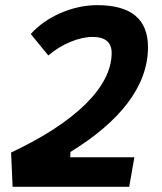

<svg xmlns="http://www.w3.org/2000/svg" viewBox="-20 -723 626 743"><path d="M28.8 0H480L500 -114.3H252L252.4 -134.8C442.4 -251.5 552.7 -387.7 552.7 -540.5C552.7 -648.9 487.3 -703.1 356 -703.1C260.7 -703.1 158.7 -658.7 99.1 -591.3L167 -508.3C218.3 -552.7 286.1 -580.1 337.9 -580.1C387.7 -580.1 412.1 -559.1 412.1 -518.1C412.1 -386.7 272.5 -250 22.9 -132.8Z"/></svg>

Font: Cascadia Mono PL
Style: Bold Italic
Weight: 700
Italic angle: -10°
Monospace: yes
Designer: Aaron Bell
Foundry: Saja Typeworks
Version: Version 2404.023